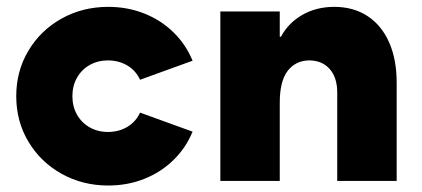

<svg xmlns="http://www.w3.org/2000/svg" viewBox="-20 -538 1254 571"><path d="M28.3 -252Q28.3 -326.7 64.5 -387.2Q100.6 -447.8 163.1 -482.7Q225.6 -517.6 301.8 -517.6Q359.4 -517.6 409.2 -497.8Q459 -478 496.1 -441.7Q533.2 -405.3 552.7 -357.4L396.5 -300.8Q384.3 -327.6 359.4 -342.8Q334.5 -357.9 301.8 -358.4Q271 -358.4 246.8 -344.7Q222.7 -331.1 209 -306.9Q195.3 -282.7 195.3 -252Q195.3 -221.2 209 -197Q222.7 -172.9 246.8 -159.2Q271 -145.5 301.8 -145.5Q334.5 -146 359.4 -161.1Q384.3 -176.3 396.5 -203.1L552.7 -146.5Q533.2 -98.6 496.1 -62.3Q459 -25.9 409.2 -6.1Q359.4 13.7 301.8 13.7Q225.6 13.7 163.1 -21.2Q100.6 -56.2 64.5 -116.7Q28.3 -177.2 28.3 -252Z M635.3 -503.9H812V-428.7H815.4Q837.9 -470.2 879.4 -493.9Q920.9 -517.6 974.1 -517.6Q1031.2 -517.6 1073 -490.2Q1114.7 -462.9 1137.2 -412.1Q1159.7 -361.3 1159.7 -292V0H982.9V-260.7Q983.4 -306.2 961.2 -332Q939 -357.9 899.9 -358.4Q858.9 -357.9 835.4 -327.1Q812 -296.4 812 -232.4V0H635.3Z"/></svg>

Font: Wanted Sans Black
Style: Regular
Weight: 900
Designer: Original Design by Kil Hyung-jin and Kang Hanbin, Wanted Lab, Inc; Hangeul from Source Han Sans by Jang Soo-young and Ka
Foundry: Wanted Lab, Inc.
Version: Version 1.003